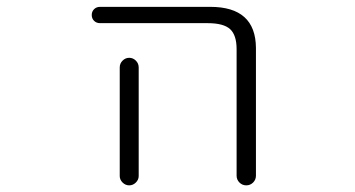

<svg xmlns="http://www.w3.org/2000/svg" viewBox="-20 -565 1040 563"><path d="M273.4 -497.1Q262.7 -497.1 255.9 -503.9Q249 -510.7 249 -521Q249 -531.2 255.9 -538.1Q262.7 -544.9 273.4 -544.9H596.7Q729.5 -544.9 730.5 -424.8V-49.8Q730.5 -38.1 722.2 -29.8Q713.9 -21.5 702.1 -21.5Q690.4 -21.5 682.1 -29.8Q673.8 -38.1 673.8 -49.8V-420.9Q673.8 -461.9 654.8 -479.5Q635.7 -497.1 588.9 -497.1ZM386.7 -367.2V-72.3V-48.8Q386.7 -38.1 378.4 -29.8Q370.1 -21.5 358.9 -21.5Q347.7 -21.5 339.4 -29.8Q331.1 -38.1 331.1 -48.8V-72.3V-367.2Q331.1 -378.9 339.4 -387.2Q347.7 -395.5 358.9 -395.5Q370.1 -395.5 378.4 -387.2Q386.7 -378.9 386.7 -367.2Z"/></svg>

Font: Rounded-L Mgen+ 1mn light
Style: Regular
Weight: 200
Designer: [Source Han Sans]
Ryoko NISHIZUKA  (kana & ideographs); Paul D. Hunt (Latin, Greek & Cyrillic); Wenlong ZHANG  (bopomofo
Version: Version 1.059.20150602